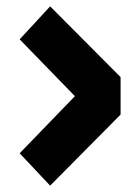

<svg xmlns="http://www.w3.org/2000/svg" viewBox="-20 -580 442 605"><path d="M360 -219V-337L138 -560L42 -456L216 -277L42 -97L138 5Z"/></svg>

Font: Secuela Black
Style: Regular
Weight: 900
Designer: Fernando Haro
Foundry: deFharo
Version: Version 1.704